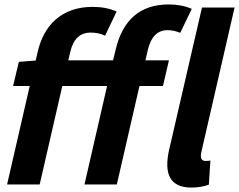

<svg xmlns="http://www.w3.org/2000/svg" viewBox="-20 -832 1078 866"><path d="M501 -605Q548 -812 742 -812Q799 -812 845 -792L793 -684Q762 -696 736 -696Q668 -696 647 -608L636 -560H742L715 -444H609L507 0H361L463 -444H261L159 0H12L114 -444H39L65 -553L141 -559L150 -598Q171 -690 230 -743Q296 -801 398 -801Q459 -801 506 -780L454 -671Q426 -685 389 -685Q317 -685 297 -598L288 -560H490ZM922 1Q886 14 843 14Q704 14 743 -157L891 -798H1038L889 -150Q878 -106 907 -106Q918 -106 929 -108Z"/></svg>

Font: KaiGen Gothic CN Bold
Style: Bold
Weight: 700
Designer: Ryoko NISHIZUKA  (kana & ideographs); Paul D. Hunt (Latin, Greek & Cyrillic); Wenlong ZHANG  (bopomofo); Sandoll Communi
Foundry: Adobe Systems Incorporated
Version: Version 1.002.20150501